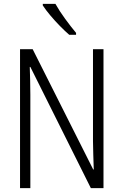

<svg xmlns="http://www.w3.org/2000/svg" viewBox="-20 -967 634 987"><path d="M512 0H447L136 -623H133Q134 -590 135 -555Q136 -520 136 -480V0H83V-714H148L459 -96H462Q461 -132 459.5 -172Q458 -212 458 -242V-714H512ZM265 -947Q285 -911 315 -870Q345 -829 371 -798V-788H336Q314 -807 288 -833.5Q262 -860 238.5 -888Q215 -916 200 -939V-947Z"/></svg>

Font: Noto Sans Condensed Light
Style: Regular
Weight: 300
Width: 3
Designer: Monotype Design Team
Foundry: Monotype Imaging Inc.
Version: Version 2.013; ttfautohint (v1.8.4.7-5d5b)